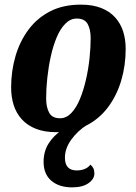

<svg xmlns="http://www.w3.org/2000/svg" viewBox="-20 -550 587 828"><path d="M222 20Q172 20 135 5.5Q98 -9 74 -35.5Q50 -62 39 -97Q28 -132 28 -173Q28 -244 47 -308.5Q66 -373 103.5 -423Q141 -473 197 -501.5Q253 -530 328 -530Q380 -530 416.5 -515.5Q453 -501 476.5 -475Q500 -449 511 -414.5Q522 -380 522 -339Q522 -268 503 -203.5Q484 -139 446.5 -88.5Q409 -38 353 -9Q297 20 222 20ZM239 -40Q266 -40 287.5 -62.5Q309 -85 324.5 -122.5Q340 -160 350.5 -205.5Q361 -251 366 -298Q371 -345 371 -385Q371 -423 358 -446.5Q345 -470 311 -470Q284 -470 262 -448Q240 -426 224.5 -389Q209 -352 199 -306.5Q189 -261 184 -214Q179 -167 179 -125Q179 -88 192 -64Q205 -40 239 -40ZM291 258Q235 258 201.5 229.5Q168 201 168 148Q168 103 189.5 69Q211 35 245.5 12Q280 -11 316 -22L355 -17V-11Q315 14 287.5 52Q260 90 260 130Q260 185 311 185Q329 185 344.5 179Q360 173 370 160Q379 168 383 176.5Q387 185 387 198Q387 222 361.5 240Q336 258 291 258Z"/></svg>

Font: Sansita Swashed Light SemiBold
Style: Regular
Weight: 600
Version: Version 1.003